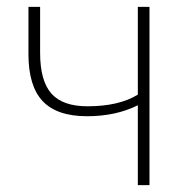

<svg xmlns="http://www.w3.org/2000/svg" viewBox="-20 -540 538 560"><path d="M382 0V-233Q318 -201 234 -201Q146 -201 104.5 -245Q63 -289 63 -382V-520H97V-386Q97 -304 130 -267Q163 -230 235 -230Q327 -230 382 -264V-520H416V0Z"/></svg>

Font: Raleway-v4020 ExtraLight
Style: Regular
Weight: 275
Designer: Matt McInerney, Pablo Impallari, Rodrigo Fuenzalida
Foundry: Matt McInerney, Pablo Impallari, Rodrigo Fuenzalida
Version: Version 4.020;PS 004.020;hotconv 1.0.88;makeotf.lib2.5.64775